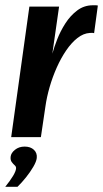

<svg xmlns="http://www.w3.org/2000/svg" viewBox="-39 -520 391 728"><path d="M3.4 0 72.4 -495H185L159.5 -316.5Q165.8 -339.9 178 -371Q190.1 -402.1 209.1 -431.7Q228.1 -461.2 254.1 -480.6Q280 -500 313 -500Q317 -500 323 -500Q329 -500 332 -499L317.8 -394.1Q315.8 -395.1 311.3 -395.4Q306.8 -395.8 301.8 -395.1Q277.2 -393.7 254.5 -375.8Q231.9 -358 212.1 -329Q192.3 -300 176.3 -264.2Q160.3 -228.4 149.3 -190.3Q138.3 -152.3 133.3 -116.9L116 0ZM-19 188.2Q-0.3 164.9 10.5 147Q21.2 129.1 21.9 118.7Q22.5 111.6 16.6 106.6Q10.7 101.5 5.3 94.1Q0 86.7 1.3 74.3Q2.7 60.1 17.7 48Q32.8 35.8 54.4 35.8Q76.7 35.8 89.6 48Q102.4 60.1 100.4 79Q99 92.5 87.2 112.6Q75.5 132.7 59.3 152.8Q43.2 172.9 27.4 188.2Z"/></svg>

Font: Alumni Sans Thin
Style: Italic
Weight: 100
Italic angle: -8°
Designer: Robert E. Leuschke
Foundry: Robert E. Leuschke
Version: Version 1.016